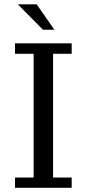

<svg xmlns="http://www.w3.org/2000/svg" viewBox="-20 -888 410 908"><path d="M231 -48.5H319V0H51V-48.5H139V-633.5H51V-683H319V-633.5H231ZM153.5 -867.5 237 -747.5H183L64.5 -867.5Z"/></svg>

Font: MM Phetkon
Style: Regular
Weight: 400
Designer: Khon Soe Zaw Thu
Version: Version 1.00 July 15, 2016, initial release